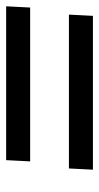

<svg xmlns="http://www.w3.org/2000/svg" viewBox="127 -612 322 624"><g transform="rotate(90 288.0 -300.0)"><path d="M23.5 -363 27.5 -441H527.5L523.5 -363ZM-3.5 -159 0.5 -237H500.5L496.5 -159Z"/></g></svg>

Font: Urbanist
Style: Italic
Weight: 400
Italic angle: -8°
Designer: Corey Hu
Foundry: Corey Hu
Version: Version 1.330; ttfautohint (v1.8.4.7-5d5b)